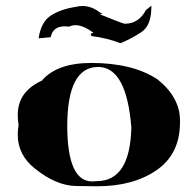

<svg xmlns="http://www.w3.org/2000/svg" viewBox="-20 -720 677 671"><path d="M319 -69Q314 -69 245.5 -70Q177 -71 103 -130Q42 -178 42 -249Q42 -266 45 -283Q42 -301 42 -318Q42 -400 126 -438Q179 -500 299 -500Q443 -500 530 -443Q609 -380 609 -299V-292Q609 -182 527.5 -125.5Q446 -69 319 -69ZM302 -86 318 -87Q435 -87 439 -275Q422 -486 323 -486Q215 -486 215 -278Q216 -86 302 -86ZM401 -569Q355 -587 300 -594Q297 -598 297 -600Q297 -604 307 -605Q271 -632 244 -632Q232 -632 222 -627L206 -628Q165 -628 157 -590L115 -586Q123 -643 157.5 -665.5Q192 -688 245 -696Q257 -699 268 -699Q301 -699 331 -675Q337 -673 337 -672Q337 -671 329 -670Q410 -637 416 -637Q465 -637 490 -685L509 -700V-696Q509 -631 474.5 -608Q440 -585 401 -569Z"/></svg>

Font: Xiangcui Kesong Xiangcui Kesong
Style: Regular
Weight: 400
Version: Version 1.501;March 28, 2024;FontCreator 14.0.0.2814 64-bit